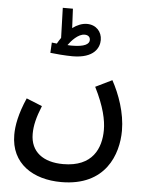

<svg xmlns="http://www.w3.org/2000/svg" viewBox="-61 -741 775 1020"><g transform="rotate(5 327.0 -231.5)"><path d="M305 -441C422 -441 448 -500 448 -540C448 -584 417 -619 368 -619C342 -619 315 -608 291 -590L286 -693H232L237 -533C230 -523 223 -512 217 -501C207 -502 197 -503 190 -504L187 -449C208 -446 270 -441 305 -441ZM360 -561C378 -561 390 -552 390 -535C390 -513 365 -497 298 -497C291 -497 282 -497 274 -498C291 -522 326 -561 360 -561ZM34 1C34 156 155 230 304 230C541 230 602 56 602 -70C602 -165 567 -262 528 -333L440 -290C491 -189 506 -117 506 -65C506 32 463 134 306 134C200 134 131 84 131 -12C131 -57 142 -101 167 -163L83 -197C45 -110 34 -47 34 1Z"/></g></svg>

Font: Noto Sans Arabic UI SmCn Md
Style: Regular
Weight: 500
Width: 4
Designer: Monotype Design Team, Nadine Chahine and Nizar Qandah
Foundry: Monotype Imaging Inc.
Version: Version 2.010